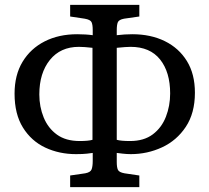

<svg xmlns="http://www.w3.org/2000/svg" viewBox="-20 -754 863 791"><path d="M269 17V-31L331 -40Q353 -44 357.5 -56.5Q362 -69 362 -91V-124Q355 -123 338.5 -121Q322 -119 293 -119Q224 -119 166.5 -146Q109 -173 74.5 -228.5Q40 -284 40 -368Q40 -445 73 -499.5Q106 -554 164 -583.5Q222 -613 298 -613Q315 -613 331.5 -612Q348 -611 362 -609V-630Q362 -653 357 -663Q352 -673 329 -677L269 -686V-734H554V-686L491 -677Q470 -673 465.5 -662.5Q461 -652 461 -629V-609Q477 -611 493.5 -612Q510 -613 525 -613Q601 -613 659 -584.5Q717 -556 750 -502.5Q783 -449 783 -372Q783 -288 745.5 -231.5Q708 -175 647.5 -147Q587 -119 519 -119Q503 -119 485.5 -121Q468 -123 461 -124V-87Q461 -64 466 -54Q471 -44 493 -40L554 -31V17ZM308 -173Q344 -173 361 -178V-557Q343 -559 329.5 -560Q316 -561 305 -561Q229 -561 185.5 -507Q142 -453 142 -365Q142 -314 160 -270Q178 -226 214.5 -199.5Q251 -173 308 -173ZM516 -173Q573 -173 609.5 -200.5Q646 -228 663.5 -273Q681 -318 681 -369Q681 -457 639.5 -509Q598 -561 518 -561Q508 -561 494.5 -560Q481 -559 461 -557V-178Q478 -173 516 -173Z"/></svg>

Font: Text Regular
Style: Regular
Weight: 400
Designer: Latin by Veronika Burian and Jose Scaglione. Greek by Irene Vlachou. Cyrillic by Vera Evstafieva.
Foundry: TypeTogether
Version: Version 3.002